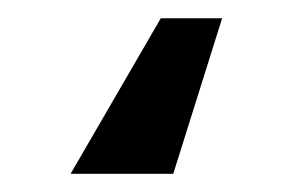

<svg xmlns="http://www.w3.org/2000/svg" viewBox="-20 18 320 211"><path d="M224.1 38.1 170.4 209H57.6L156.7 38.1Z"/></svg>

Font: Inter
Style: 540
Weight: 540
Designer: Rasmus Andersson
Foundry: rsms
Version: Version 4.001;git-66647c0bb